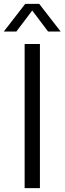

<svg xmlns="http://www.w3.org/2000/svg" viewBox="-48 -966 332 986"><path d="M78.5 0V-740H157V0ZM-28.5 -804 81.5 -946H153.5L263.5 -804H199L117.5 -912L36 -804Z"/></svg>

Font: Encode Sans SemiCondensed SemiCondensed
Style: Regular
Weight: 400
Width: 4
Designer: Multiple Designers
Foundry: Impallari Type
Version: Version 3.000; ttfautohint (v1.8.3) -l 8 -r 50 -G 200 -x 14 